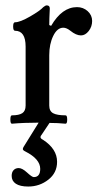

<svg xmlns="http://www.w3.org/2000/svg" viewBox="-20 -451 361 706"><path d="M23.9 3.9Q18.1 3.9 18.1 -11.5Q18.1 -26.9 23.9 -26.9Q49.8 -26.9 62 -34.9Q74.2 -43 74.2 -63V-279.8Q74.2 -337.9 35.2 -337.9Q28.3 -337.9 28.3 -353.5Q28.3 -369.1 35.2 -369.1Q53.7 -369.1 90.6 -390.4Q127.4 -411.6 139.2 -424.8Q147 -431.2 151.9 -431.2Q163.1 -431.2 163.1 -419.9Q161.1 -379.9 161.1 -358.9L168 -356Q208 -424.8 263.2 -424.8Q286.1 -424.8 302.5 -409.9Q318.8 -395 318.8 -374Q318.8 -353 306.2 -336.9Q293.5 -320.8 277.8 -320.8Q259.8 -320.8 238.8 -337.9Q224.6 -349.1 212.9 -349.1Q190.4 -349.1 175.8 -319.1Q161.1 -289.1 161.1 -248V-63Q161.1 -42.5 175.3 -34.7Q189.5 -26.9 221.2 -26.9Q227.1 -26.9 227.1 -11.5Q227.1 3.9 221.2 3.9Q191.4 1 162.1 1L132.8 44.9Q128.9 48.8 128.9 53.2Q128.9 58.6 138.2 63Q189.9 96.7 189.9 144Q189.9 184.6 157.7 209.7Q125.5 234.9 84 234.9Q53.7 234.9 38.3 224.6Q22.9 214.4 22.9 195.8Q22.9 182.1 30 174.6Q37.1 167 48.8 167Q61.5 167 79.1 183.1Q97.7 200.2 104 200.2Q127.9 200.2 127.9 169.9Q127.9 133.8 73.2 106Q64 101.6 64 97.2Q64 93.3 66.9 88.9L122.1 0Q68.4 0 23.9 3.9Z"/></svg>

Font: Junicode SmCond Medium
Style: Regular
Weight: 500
Width: 4
Designer: Peter S. Baker
Version: Version 2.206